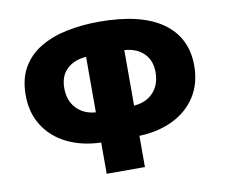

<svg xmlns="http://www.w3.org/2000/svg" viewBox="-79 -822 1081 920"><g transform="rotate(-10 461.5 -362.0)"><path d="M368 0V-152Q275 -155 203.5 -190Q132 -225 91.5 -288.5Q51 -352 51 -438Q51 -517 83 -572Q115 -627 171.5 -660.5Q228 -694 301.5 -709Q375 -724 458 -724Q661 -724 766 -649.5Q871 -575 871 -438Q871 -351 830.5 -288Q790 -225 718.5 -190Q647 -155 554 -152V0ZM368 -299V-569Q310 -565 274.5 -532Q239 -499 239 -439Q239 -378 274.5 -340.5Q310 -303 368 -299ZM554 -299Q613 -303 648 -340.5Q683 -378 683 -439Q683 -497 648 -531Q613 -565 554 -569Z"/></g></svg>

Font: Noto Sans Georgian Black
Style: Regular
Weight: 900
Designer: Monotype Design Team, Akaki Razmadze
Foundry: Google LLC
Version: Version 2.005; ttfautohint (v1.8.4.7-5d5b)